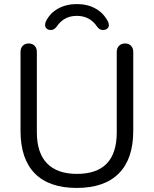

<svg xmlns="http://www.w3.org/2000/svg" viewBox="-20 -926 764 954"><path d="M362.3 -62Q560.5 -62 560.1 -269V-668Q560.1 -687 571.5 -698.5Q583 -710 601.6 -710Q620.1 -710 631.1 -698.5Q642.1 -687 642.1 -668V-275.9Q642.1 -136.7 570.6 -64.5Q499 7.8 361.6 7.8Q224.1 7.8 153.1 -64.2Q82 -136.2 82 -275.9V-668Q82 -687 93 -698.5Q104 -710 122.6 -710Q141.1 -710 152.1 -698.5Q163.1 -687 163.1 -668V-269Q163.1 -166 213.9 -114Q264.6 -62 362.3 -62ZM208 -819.8Q229 -861.8 269.5 -883.8Q310.1 -905.8 362.1 -905.8Q414.1 -905.8 454.1 -883.8Q494.1 -861.8 516.1 -819.8Q521 -810.1 521 -800.3Q521 -790.5 512.9 -783.7Q504.9 -776.9 490 -776.9Q475.1 -776.9 462.9 -793Q426.8 -847.2 361.8 -847.2Q296.9 -847.2 261.2 -793Q248 -776.9 233.9 -776.9Q219.7 -776.9 211.9 -783.9Q204.1 -791 204.1 -801.3Q204.1 -811.5 208 -819.8Z"/></svg>

Font: Nunito-Regular
Style: Regular
Weight: 400
Designer: Vernon Adams
Foundry: newtypography
Version: Version 3.000